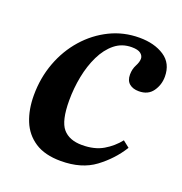

<svg xmlns="http://www.w3.org/2000/svg" viewBox="-97 -565 629 664"><g transform="rotate(20 217.5 -233.0)"><path d="M196 14Q137 14 100.5 -10Q64 -34 47.5 -75Q31 -116 31 -168Q31 -232 52 -288.5Q73 -345 111 -388Q149 -431 199 -455.5Q249 -480 307 -480Q362 -480 398.5 -456Q435 -432 435 -383Q435 -353 418 -329Q401 -305 367 -305Q345 -305 332 -316Q319 -327 319 -349Q319 -369 327.5 -385Q336 -401 336 -413Q336 -424 326 -432Q316 -440 293 -440Q257 -440 230.5 -418.5Q204 -397 186.5 -361Q169 -325 160.5 -281.5Q152 -238 152 -193Q152 -118 175.5 -90.5Q199 -63 246 -63Q292 -63 323.5 -81.5Q355 -100 377 -128L401 -109Q370 -59 321 -22.5Q272 14 196 14Z"/></g></svg>

Font: STIX Two Text SemiBold
Style: Italic
Weight: 600
Italic angle: -12°
Designer: Ross Mills, John Hudson & Paul Hanslow, Tiro Typeworks Ltd; with prior portions MicroPress Inc. and Coen Hoffman, Elsevi
Foundry: Tiro Typeworks Ltd
Version: Version 2.13 b171